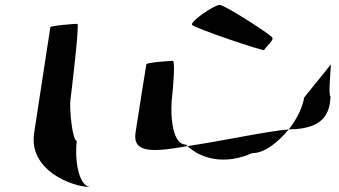

<svg xmlns="http://www.w3.org/2000/svg" viewBox="-20 -800 1379 782"><path d="M119 -258C96 -108 271 -38 351 -38C295 -38 284 -167 293 -226C274 -227 262 -361 267 -394C268 -401 305 -703 295 -703C285 -703 186 -696 185 -689Z M532 -260C519 -175 604 -180 744 -205C743 -207 739 -209 738 -211C672 -211 674 -366 682 -416C683 -424 695 -552 684 -552C674 -552 577 -546 576 -538C576 -538 544 -340 532 -260ZM762 -699C770 -686 1055 -590 1056 -596C1057 -604 1100 -638 1088 -648C1080 -661 895 -780 875 -780C852 -780 754 -712 762 -699ZM744 -205C798 -153 897 -127 1006 -176C1058 -176 1113 -221 1156 -273C1063 -265 893 -227 744 -205ZM1156 -273C1166 -274 1176 -274 1184 -274C1281 -282 1324 -322 1326 -408C1316 -408 1329 -546 1328 -538L1219 -403C1215 -376 1196 -322 1156 -273Z"/></svg>

Font: Ampere
Style: UltExtIta
Weight: 400
Version: Version 1